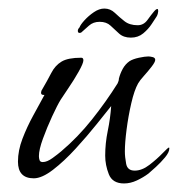

<svg xmlns="http://www.w3.org/2000/svg" viewBox="-20 -421 416 449"><path d="M270 8Q243 8 234.5 -13.5Q226 -35 226 -57Q226 -86 232 -115Q238 -144 240 -173Q228 -158 206 -130.5Q184 -103 157 -73.5Q130 -44 104 -24Q78 -4 59 -4Q22 -4 22 -43Q22 -69 32.5 -96.5Q43 -124 57.5 -150.5Q72 -177 84 -199H82Q76 -199 76 -204Q76 -206 76.5 -207Q77 -208 77 -209Q91 -233 100 -250.5Q109 -268 124 -277Q139 -286 170 -286Q175 -286 175 -280Q175 -273 164 -253.5Q153 -234 140 -215Q127 -196 122 -188Q114 -175 102 -149Q90 -123 80.5 -97Q71 -71 71 -56Q71 -51 72.5 -46.5Q74 -42 80 -42Q90 -42 103 -51.5Q116 -61 123 -67Q162 -100 195 -141.5Q228 -183 255 -226Q258 -232 258 -237Q261 -249 267 -260Q273 -271 283 -278Q291 -283 305 -286Q319 -289 327 -289Q331 -289 337 -287.5Q343 -286 343 -281Q343 -276 334.5 -265Q326 -254 316.5 -243.5Q307 -233 303 -226Q294 -210 287 -179.5Q280 -149 276 -118Q272 -87 272 -67Q272 -54 275 -38Q278 -22 295 -22Q312 -22 329.5 -35.5Q347 -49 360 -62.5Q373 -76 375 -76Q376 -76 376 -74Q376 -65 366 -53Q356 -41 344.5 -30.5Q333 -20 327 -15Q315 -6 300 1Q285 8 270 8ZM286 -333Q269 -333 258.5 -342.5Q248 -352 238.5 -361Q229 -370 213 -370Q198 -370 188 -361Q178 -352 170 -345Q168 -344 166 -344Q162 -344 162 -349Q162 -353 166 -357Q168 -363 177.5 -373.5Q187 -384 199.5 -392.5Q212 -401 224 -401Q238 -401 248.5 -391Q259 -381 271 -371.5Q283 -362 302 -362Q316 -362 325 -374.5Q334 -387 340 -394Q345 -400 348 -400Q350 -400 350 -395Q350 -393 349 -389Q348 -385 346 -382Q342 -376 334.5 -364.5Q327 -353 315 -343Q303 -333 286 -333Z"/></svg>

Font: Bonheur Royale
Style: Regular
Weight: 400
Designer: Robert E. Leuschke
Foundry: Robert E. Leuschke
Version: Version 1.010; ttfautohint (v1.8.3)